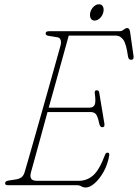

<svg xmlns="http://www.w3.org/2000/svg" viewBox="-20 -842 628 873"><path d="M329.5 0H14.5Q2.5 0 3.5 -10Q3.5 -18.5 18.5 -21L54 -26.5Q68.5 -29 77.8 -36Q87 -43 92 -59Q94.5 -67.5 104.2 -100.8Q114 -134 128 -183.8Q142 -233.5 158.5 -291.2Q175 -349 191.2 -406.5Q207.5 -464 221.2 -513.2Q235 -562.5 244.2 -595.5Q253.5 -628.5 255.5 -636Q259 -649.5 255.8 -660Q252.5 -670.5 241 -672.5L201 -679Q187.5 -681 187.5 -689.5Q187.5 -700 202.5 -700H523Q534 -700 542.5 -707.2Q551 -714.5 558.5 -714.5Q569 -714.5 571.5 -697L587 -588.5Q590 -570 576 -570Q564.5 -570 562 -585.5Q554 -643.5 540.2 -661.8Q526.5 -680 508 -680H292.5Q290.5 -672.5 282 -642Q273.5 -611.5 260.8 -565.5Q248 -519.5 232.8 -464.2Q217.5 -409 201.5 -352.5H387Q404.5 -352.5 410.5 -365.5Q416.5 -378.5 411 -418Q409 -431.5 419.5 -431.5Q425.5 -431.5 428 -428.5Q430.5 -425.5 431 -422L454.5 -281Q457.5 -263.5 445.5 -263.5Q434.5 -263.5 431 -281Q424 -314.5 415.5 -323.5Q407 -332.5 392.5 -332.5H196Q178 -266 161.5 -206.2Q145 -146.5 134 -106.2Q123 -66 120.5 -57.5Q110.5 -20 146.5 -20H340Q375 -20 403.2 -44.2Q431.5 -68.5 458 -139Q461.5 -148 469 -148Q478.5 -148 476.5 -134.5Q469.5 -94 451.2 -61.2Q433 -28.5 410.8 -9Q388.5 10.5 370 10.5Q358 10.5 349.5 5.2Q341 0 329.5 0ZM410 -748.5Q397 -748.5 392 -759.8Q387 -771 390.5 -785.5Q394.5 -801 405.8 -811.8Q417 -822.5 430 -822.5Q443 -822.5 448.2 -811.8Q453.5 -801 449.5 -785.5Q446 -770.5 434.5 -759.5Q423 -748.5 410 -748.5Z"/></svg>

Font: Fraunces 144pt S100 Thin
Style: Italic
Weight: 100
Italic angle: -16°
Version: Version 1.000; ttfautohint (v1.8.3)